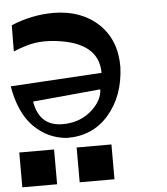

<svg xmlns="http://www.w3.org/2000/svg" viewBox="-79 -598 788 907"><g transform="rotate(-5 315.5 -144.0)"><path d="M-23 -220 410 -246Q410 -392 205 -415Q150 -421 107.5 -414Q65 -407 6 -383L7 -507Q106 -548 208 -548Q340 -547 421 -470.5Q502 -394 501 -265Q495 -128 419 -40.5Q343 47 221 46Q130 39 64.5 -26.5Q-1 -92 -23 -220ZM397 -169 76 -139Q97 -13 221 -21Q294 -25 345 -71Q396 -117 397 -169ZM-10 260V95H155V260ZM262 260V95H427V260Z"/></g></svg>

Font: OpenDyslexic
Style: Regular
Weight: 400
Designer: Abbie Gonzalez
Version: Version 0.920;hotconv 1.0.109;makeotfexe 2.5.65596